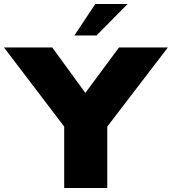

<svg xmlns="http://www.w3.org/2000/svg" viewBox="-97 -943 862 963"><path d="M441 -308V0H225V-308L-77 -705H165L331 -477L500 -705H745ZM276 -765 381 -923H543L387 -765Z"/></svg>

Font: Nunito Sans Heavy
Style: Regular
Weight: 400
Designer: Vernon Adams
Foundry: Vernon Adams
Version: Version 2.500